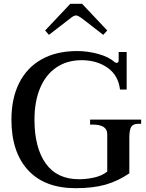

<svg xmlns="http://www.w3.org/2000/svg" viewBox="-20 -978 769 1008"><path d="M217 -818 349 -958H411L543 -818L522 -795L407 -884Q388 -897 380 -897Q368 -897 352 -884L237 -795ZM40 -350Q40 -461 80.5 -542Q121 -623 198.5 -666.5Q276 -710 385 -710Q440 -710 495 -695Q550 -680 582 -652Q587 -648 592 -648Q603 -648 603 -661V-705H645V-508H610Q601 -583 544.5 -622.5Q488 -662 409 -662Q332 -662 276 -624Q220 -586 190.5 -515.5Q161 -445 161 -350Q161 -203 220 -120Q279 -37 395 -37Q434 -37 474.5 -46Q515 -55 543 -77V-274Q543 -324 466 -324H453V-350H721V-328H705Q679 -328 669 -312Q659 -296 659 -255V-68Q599 -27 533.5 -8.5Q468 10 378 10Q214 10 127 -85Q40 -180 40 -350Z"/></svg>

Font: Taviraj Medium
Style: Regular
Weight: 500
Designer: Katatrad Team
Foundry: CadsonDemak
Version: Version 1.030